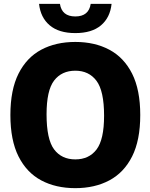

<svg xmlns="http://www.w3.org/2000/svg" viewBox="-20 -968 782 998"><path d="M371.5 10Q270 10 194.2 -30.5Q118.5 -71 76.2 -155Q34 -239 34 -370Q34 -501 76.2 -585Q118.5 -669 194.2 -709.5Q270 -750 371.5 -750Q472.5 -750 548.5 -709.5Q624.5 -669 666.8 -585Q709 -501 709 -370Q709 -239 666.8 -155Q624.5 -71 548.5 -30.5Q472.5 10 371.5 10ZM371.5 -139.5Q442.5 -139.5 481.8 -191Q521 -242.5 521 -366.5Q521 -495.5 481.5 -548Q442 -600.5 371.5 -600.5Q300.5 -600.5 261.2 -549.2Q222 -498 222 -373.5Q222 -244 261 -191.8Q300 -139.5 371.5 -139.5ZM371.5 -796Q286 -796 238.2 -836.5Q190.5 -877 183 -948H291.5Q301.5 -882.5 371.5 -882.5Q441.5 -882.5 451.5 -948H560Q552.5 -876.5 504.8 -836.2Q457 -796 371.5 -796Z"/></svg>

Font: Encode Sans SemiCondensed SemiCondensed ExtraBold
Style: Regular
Weight: 800
Width: 4
Designer: Multiple Designers
Foundry: Impallari Type
Version: Version 3.000; ttfautohint (v1.8.3) -l 8 -r 50 -G 200 -x 14 